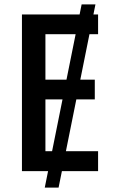

<svg xmlns="http://www.w3.org/2000/svg" viewBox="-20 -780 543 875"><path d="M415 -760 247 75H184L352 -760ZM427 0H80V-714H427V-624H187V-417H412V-327H187V-91H427Z"/></svg>

Font: Noto Sans Display SemiCondensed Medium
Style: Regular
Weight: 500
Width: 4
Designer: Monotype Design Team
Foundry: Monotype Imaging Inc.
Version: Version 2.003